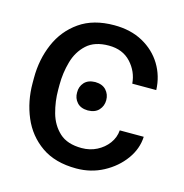

<svg xmlns="http://www.w3.org/2000/svg" viewBox="-86 -612 672 702"><g transform="rotate(15 250.0 -261.0)"><path d="M194.3 -259.8Q193.8 -281.7 207.8 -297.4Q221.7 -313 249 -313.5Q276.4 -313 290.5 -297.4Q304.7 -281.7 304.7 -259.8Q304.7 -237.8 290.5 -222.2Q276.4 -206.5 249 -206.1Q221.7 -206.5 207.8 -222.2Q193.8 -237.8 194.3 -259.8ZM262.7 9.8Q182.6 9.8 130.6 -26.6Q78.6 -63 53.5 -122.3Q28.3 -181.6 28.3 -251V-270.5Q28.3 -340.3 54 -399.9Q79.6 -459.5 131.6 -495.8Q183.6 -532.2 262.7 -532.2Q325.2 -532.2 371.3 -506.8Q417.5 -481.4 443.6 -438.5Q469.7 -395.5 471.7 -342.8H380.9Q377.4 -387.7 346.4 -421.4Q315.4 -455.1 262.7 -455.1Q209 -455.1 179 -427.5Q148.9 -399.9 137 -357.4Q125 -314.9 125 -270.5V-251Q125 -207 136.7 -164.8Q148.4 -122.6 178.2 -95Q208 -67.4 262.7 -67.4Q293.9 -67.4 319.8 -80.6Q345.7 -93.8 362.3 -116.2Q378.9 -138.7 380.9 -166H471.7Q469.7 -120.1 440.7 -80.1Q411.6 -40 365 -15.1Q318.4 9.8 262.7 9.8Z"/></g></svg>

Font: Inter Display V
Style: Regular
Weight: 400
Designer: Rasmus Andersson
Foundry: rsms
Version: Version 3.015;git-src